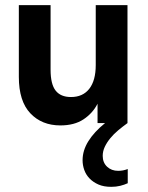

<svg xmlns="http://www.w3.org/2000/svg" viewBox="-20 -477 574 744"><path d="M411 247Q382 247 361.5 238Q341 229 327 214.5Q313 200 306.5 181.5Q300 163 300 144Q300 106 322.5 70Q345 34 387 0H358V-75Q339 -38 303.5 -14.5Q268 9 214 9Q142 9 97.5 -38Q53 -85 53 -179V-457H176V-207Q176 -151 195.5 -126Q215 -101 255 -101Q301 -101 326 -133Q351 -165 351 -225V-457H474V0Q456 13 438.5 27.5Q421 42 407.5 58.5Q394 75 386 92Q378 109 378 127Q378 153 395 169Q412 185 438 185Q457 185 475 178V233Q462 239 446 243Q430 247 411 247Z"/></svg>

Font: Tilda Sans Bold
Style: Regular
Weight: 700
Designer: ParaType Ltd
Foundry: ParaType Ltd
Version: Version 1.009